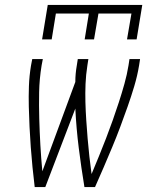

<svg xmlns="http://www.w3.org/2000/svg" viewBox="-20 -760 640 780"><path d="M151 -600 174 -740H558L535 -600H496L514 -705H380L362 -600H324L341 -705H207L190 -600ZM121 0Q116 -40 112 -81Q108 -122 105 -162.5Q102 -203 100 -244.5Q98 -286 97 -327Q96 -368 97.5 -410Q99 -452 106 -494L111 -520H154L149 -494Q140 -439 139 -385Q138 -331 139.5 -277.5Q141 -224 144 -170.5Q147 -117 152 -64L286 -427Q286 -444 287.5 -460.5Q289 -477 292 -494L296 -520H339L335 -494Q329 -456 327.5 -419Q326 -382 327 -345Q328 -308 330.5 -271Q333 -234 336 -197.5Q339 -161 343 -125Q347 -89 352 -53Q367 -89 382 -125.5Q397 -162 411 -198.5Q425 -235 438 -271.5Q451 -308 463 -345Q475 -382 485.5 -419.5Q496 -457 502 -494L506 -520H549L545 -494Q538 -452 525.5 -410Q513 -368 498.5 -327Q484 -286 468.5 -244.5Q453 -203 436 -162.5Q419 -122 401.5 -81Q384 -40 366 0H323Q310 -79 300 -158.5Q290 -238 286 -319L164 0Z"/></svg>

Font: Iosevka SS04 XLt Ex Obl
Style: Regular
Weight: 200
Width: 7
Italic angle: -9°
Monospace: yes
Designer: Belleve Invis
Foundry: Belleve Invis
Version: Version 19.0.0; ttfautohint (v1.8.4)